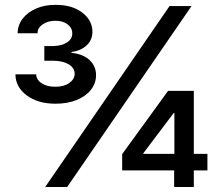

<svg xmlns="http://www.w3.org/2000/svg" viewBox="-20 -752 881 772"><path d="M203.1 -335Q132.8 -335 87.6 -368.4Q42.5 -401.9 42 -453.1H125.5Q126 -431.2 147.9 -417Q169.9 -402.8 202.1 -403.3Q236.3 -402.8 258.1 -418Q279.8 -433.1 280.3 -455.1Q279.8 -479 256.6 -493.2Q233.4 -507.3 194.3 -507.8H158.2V-566.9H194.3Q227.5 -567.4 249.3 -581.3Q271 -595.2 270.5 -617.7Q271 -639.2 252.2 -653.8Q233.4 -668.5 203.1 -668.5Q173.3 -668.5 152.1 -654.3Q130.9 -640.1 130.9 -618.2H50.8Q51.3 -651.4 71.3 -677.2Q91.3 -703.1 126 -718Q160.6 -732.9 203.6 -732.4Q269 -732.9 310.3 -701.7Q351.6 -670.4 351.6 -624Q351.6 -591.3 328.4 -569.6Q305.2 -547.9 267.6 -543V-539.6Q315.9 -534.2 341.1 -509.5Q366.2 -484.9 366.2 -450.2Q366.2 -417 345.5 -390.9Q324.7 -364.7 288.1 -349.9Q251.5 -335 203.1 -335ZM161.6 0 661.6 -727.5H750L250 0ZM471.2 -66.9V-132.3L655.8 -386.7H711.9V-297.4H678.2L556.2 -135.7V-133.3H814V-66.9ZM680.2 0V-86.9L681.2 -115.7V-386.7H759.3V0Z"/></svg>

Font: Inter V
Style: Weight 500 Optical size 14.0
Weight: 500
Designer: Rasmus Andersson
Foundry: rsms
Version: Version 4.000;git-4fc901f